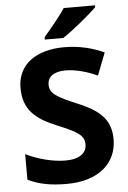

<svg xmlns="http://www.w3.org/2000/svg" viewBox="-62 -979 689 1033"><g transform="rotate(-5 283.0 -462.0)"><path d="M491 -924V-934H322C293 -889 238 -824 206 -787V-774H306C358 -808 453 -886 491 -924ZM528 -207C528 -318 464 -368 352 -415C242 -461 205 -482 205 -531C205 -571 237 -599 302 -599C357 -599 417 -582 474 -556L521 -677C464 -703 393 -724 306 -724C156 -724 53 -654 53 -526C53 -407 118 -355 231 -308C338 -264 375 -243 375 -193C375 -147 337 -116 261 -116C193 -116 112 -137 47 -169V-31C106 -3 166 10 257 10C437 10 528 -86 528 -207Z"/></g></svg>

Font: Noto Sans Myanmar UI
Style: Bold
Weight: 700
Designer: Monotype Design Team
Foundry: Monotype Imaging Inc.
Version: Version 2.103